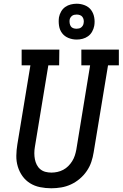

<svg xmlns="http://www.w3.org/2000/svg" viewBox="-20 -1001 657 1029"><path d="M255 8Q224 8 194.5 2Q165 -4 141 -19Q117 -34 100.5 -57Q84 -80 75.5 -108Q67 -136 67.5 -166.5Q68 -197 73 -227L143 -651H96V-735H298L297 -651H239L167 -214Q164 -197 164 -180Q164 -163 167 -147.5Q170 -132 177 -118Q184 -104 196 -94Q208 -84 223.5 -80Q239 -76 256 -76Q271 -76 287.5 -79.5Q304 -83 319 -91Q334 -99 346 -111Q358 -123 367 -137.5Q376 -152 381 -167.5Q386 -183 389 -199L463 -651H416V-735H617V-651H559L482 -185Q478 -159 469.5 -133.5Q461 -108 445 -84.5Q429 -61 407 -42.5Q385 -24 360 -12.5Q335 -1 308 3.5Q281 8 255 8ZM391 -789Q368 -789 347 -797.5Q326 -806 313 -823Q300 -840 296.5 -862.5Q293 -885 296 -908Q299 -924 307.5 -939Q316 -954 329.5 -963.5Q343 -973 359 -977Q375 -981 391 -981Q414 -981 435 -972.5Q456 -964 468.5 -947Q481 -930 485 -907.5Q489 -885 485 -862Q482 -846 473.5 -831Q465 -816 451.5 -806.5Q438 -797 422.5 -793Q407 -789 391 -789ZM390 -847Q397 -847 403.5 -848.5Q410 -850 415 -854Q420 -858 423.5 -863.5Q427 -869 428 -876Q430 -885 428.5 -894Q427 -903 422 -910Q417 -917 408.5 -920Q400 -923 391 -923Q384 -923 377.5 -921.5Q371 -920 366 -916Q361 -912 357.5 -906.5Q354 -901 353 -894Q352 -885 353.5 -876Q355 -867 359.5 -860Q364 -853 372.5 -850Q381 -847 390 -847Z"/></svg>

Font: Iosevka Etoile Medium
Style: Italic
Weight: 500
Italic angle: -9°
Designer: Belleve Invis
Foundry: Belleve Invis
Version: Version 22.1.2; ttfautohint (v1.8.4)